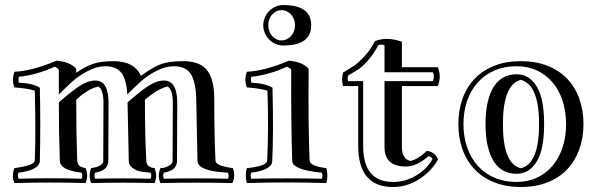

<svg xmlns="http://www.w3.org/2000/svg" viewBox="-20 -706 2376 760"><path d="M553.7 -311Q553.7 -169.9 559.1 -69.3Q560.1 -43.5 591.8 -40.5Q604 -10.3 591.8 18.6Q466.8 15.6 340.8 18.6Q329.1 -10.3 340.8 -40.5Q388.7 -47.4 388.7 -69.3L389.6 -298.8Q389.6 -352.1 368.7 -363.8Q325.7 -353 281.7 -311Q281.7 -176.8 285.6 -70.3Q287.1 -57.6 293 -51Q298.8 -44.4 318.8 -40.5Q331.1 -10.3 318.8 18.6Q178.7 14.6 37.1 18.6Q24.9 -10.3 37.1 -40.5Q116.7 -51.3 117.7 -70.3Q122.1 -180.2 117.7 -347.2Q85 -356.9 37.1 -359.9Q25.9 -389.2 37.1 -421.9Q110.8 -425.8 203.1 -465.8Q255.9 -461.9 281.7 -434.1V-418Q315.9 -441.9 347.4 -452.9Q378.9 -463.9 430.7 -463.9Q510.7 -463.9 538.1 -405.8Q585.9 -440.9 617.9 -452.4Q649.9 -463.9 705.1 -463.9Q772 -463.9 800 -427.5Q828.1 -391.1 828.1 -314.9Q828.1 -169.9 833 -69.3Q834 -49.3 901.9 -40.5Q913.1 -8.3 899.9 18.6Q756.8 15.6 614.7 18.6Q603 -10.3 614.7 -40.5Q630.9 -40.5 647 -49.1Q663.1 -57.6 663.1 -69.3L664.1 -298.8Q664.1 -352.1 643.1 -363.8Q603 -354 553.7 -311ZM483.9 -332Q481 -390.1 460.9 -417Q440.9 -443.8 396 -443.8Q362.8 -443.8 327.4 -424.8Q292 -405.8 271 -387.5Q250 -369.1 212.9 -332V-429.2Q209 -437 195.8 -441.9Q127.9 -410.2 54.7 -401.9Q51.8 -390.1 54.7 -378.9Q110.8 -376 137.7 -358.9Q141.1 -212.9 137.7 -69.3Q136.7 -33.2 53.7 -22.5Q47.9 -11.2 53.7 1.5Q178.7 -2.4 302.7 1.5Q309.1 -11.2 302.7 -22.5Q217.8 -32.2 216.8 -69.3Q212.9 -170.9 212.9 -300.8Q263.7 -345.2 295.9 -366.2Q328.1 -387.2 356.9 -387.2Q409.7 -387.2 409.7 -298.8L408.7 -69.3Q408.7 -31.2 356.9 -22.5Q351.1 -11.2 356.9 1.5Q466.8 -1.5 575.7 1.5Q582 -11.2 575.7 -22.5Q549.8 -24.4 533.9 -27.8Q518.1 -31.2 503.9 -41.7Q489.7 -52.2 489.7 -69.3L484.9 -300.8Q535.6 -345.2 567.9 -366.2Q600.1 -387.2 628.9 -387.2Q681.6 -387.2 681.6 -298.8L680.7 -69.3Q680.7 -31.2 628.9 -22.5Q623 -11.2 628.9 1.5Q754.9 -1.5 881.8 1.5Q888.7 -10.3 881.8 -22.5Q762.7 -28.3 761.7 -69.3L756.8 -314.9Q754.9 -381.8 735.4 -412.8Q715.8 -443.8 668 -443.8Q634.8 -443.8 599.4 -425.5Q564 -407.2 542 -387.7Q520 -368.2 483.9 -332Z M1101.6 -686Q1211.9 -686 1211.9 -606Q1211.9 -525.9 1101.6 -525.9Q1085 -525.9 1070.6 -532.2Q1056.2 -538.6 1045.4 -549.6Q1034.7 -560.5 1028.3 -575.2Q1022 -589.8 1022 -606Q1022 -622.1 1028.3 -636.7Q1034.7 -651.4 1045.4 -662.4Q1056.2 -673.3 1070.6 -679.7Q1085 -686 1101.6 -686ZM1056.6 -647.9Q1042 -630.9 1042 -606Q1042 -593.3 1046.1 -582.3Q1050.3 -571.3 1057.6 -563.2Q1064.9 -555.2 1074.5 -550.5Q1084 -545.9 1094.7 -545.9Q1105 -545.9 1114.7 -550.5Q1124.5 -555.2 1131.8 -563.2Q1139.2 -571.3 1143.6 -582.3Q1147.9 -593.3 1147.9 -606Q1147.9 -618.7 1143.6 -629.6Q1139.2 -640.6 1131.8 -648.7Q1124.5 -656.7 1114.7 -661.4Q1105 -666 1094.7 -666Q1084.5 -666 1074.7 -661.6Q1064.9 -657.2 1056.6 -647.9ZM1253.9 -22.5Q1137.7 -33.2 1136.7 -69.3Q1131.8 -215.8 1132.8 -429.2Q1128.9 -437 1115.7 -441.9Q1047.9 -410.2 974.6 -401.9Q971.7 -390.1 974.6 -378.9Q1029.8 -376 1058.6 -358.9Q1063 -176.8 1057.6 -69.3Q1056.6 -33.2 974.6 -22.5Q969.7 -10.3 974.6 1.5Q1114.7 -1.5 1253.9 1.5Q1258.8 -10.3 1253.9 -22.5ZM1272 -40.5Q1279.8 -10.3 1272 18.6Q1114.7 13.7 957 18.6Q948.7 -10.3 957 -40.5Q1036.6 -48.3 1037.6 -70.3Q1043.9 -207 1038.6 -347.2Q1005.9 -356.9 957 -359.9Q945.8 -389.2 957 -421.9Q1030.8 -425.8 1123 -465.8Q1175.8 -461.9 1201.7 -434.1Q1199.7 -193.8 1205.6 -70.3Q1207 -48.3 1272 -40.5Z M1502 -384.8H1693.8Q1700.7 -403.8 1693.8 -419.9H1502V-526.9Q1489.7 -532.2 1477.5 -526.9Q1459.5 -493.2 1437.5 -468Q1415.5 -442.9 1400.6 -432.9Q1385.7 -422.9 1357.9 -407.2Q1354.5 -397 1357.9 -384.8H1417.5V-128.9Q1417.5 14.2 1535.6 14.2Q1585.9 14.2 1628.4 -12Q1670.9 -38.1 1691.9 -76.2Q1687.5 -86.9 1675.8 -87.9Q1629.9 -46.9 1586.9 -46.9Q1502 -46.9 1502 -124ZM1669.9 -108.9Q1700.7 -105 1713.9 -75.2Q1688.5 -28.8 1640.1 2.7Q1591.8 34.2 1535.6 34.2Q1397.9 34.2 1397.9 -128.9V-365.2H1337.9Q1330.6 -391.1 1337.9 -418.9Q1367.7 -436 1383.3 -447Q1398.9 -458 1422.4 -482.9Q1445.8 -507.8 1463.9 -543Q1509.8 -562 1570.8 -541V-439.9H1712.9Q1728.5 -403.8 1712.9 -365.2H1570.8V-124Q1570.8 -77.1 1604.5 -68.8Q1633.8 -75.2 1669.9 -108.9Z M2024.4 -412.1Q2074.7 -412.1 2104.2 -364Q2133.8 -315.9 2133.8 -214.8Q2133.8 -113.8 2104.2 -65.9Q2074.7 -18.1 2024.4 -18.1Q1996.6 -18.1 1973.9 -29.8Q1951.2 -41.5 1935.3 -65.9Q1919.4 -90.3 1910.6 -127.2Q1901.9 -164.1 1901.9 -214.8Q1901.9 -265.1 1910.6 -302.5Q1919.4 -339.8 1935.3 -364Q1951.2 -388.2 1973.9 -400.1Q1996.6 -412.1 2024.4 -412.1ZM2024.4 14.2Q2069.8 14.2 2106 -2.9Q2142.1 -20 2167.7 -50.5Q2193.4 -81.1 2207 -123Q2220.7 -165 2220.7 -214.8Q2220.7 -264.6 2207 -306.6Q2193.4 -348.6 2167.7 -379.2Q2142.1 -409.7 2106 -426.8Q2069.8 -443.8 2024.4 -443.8Q1976.1 -443.8 1937 -426.8Q1897.9 -409.7 1870.8 -379.4Q1843.8 -349.1 1829.1 -306.9Q1814.5 -264.6 1814.5 -214.8Q1814.5 -164.6 1829.1 -122.6Q1843.8 -80.6 1870.8 -50Q1897.9 -19.5 1937 -2.7Q1976.1 14.2 2024.4 14.2ZM2041.5 -463.9Q2100.6 -463.9 2146.7 -445.8Q2192.9 -427.7 2224.6 -394.8Q2256.3 -361.8 2272.9 -315.9Q2289.6 -270 2289.6 -214.8Q2289.6 -160.2 2272.9 -114.3Q2256.3 -68.4 2224.9 -35.4Q2193.4 -2.4 2147 15.9Q2100.6 34.2 2041.5 34.2Q1982.9 34.2 1936.8 15.9Q1890.6 -2.4 1859.1 -35.4Q1827.6 -68.4 1811 -114Q1794.4 -159.7 1794.4 -214.8Q1794.4 -270 1811 -315.9Q1827.6 -361.8 1859.4 -394.8Q1891.1 -427.7 1937 -445.8Q1982.9 -463.9 2041.5 -463.9ZM1970.7 -214.8Q1970.7 -57.1 2041.5 -40Q2113.8 -57.1 2113.8 -214.8Q2113.8 -371.1 2041.5 -390.1Q1970.7 -371.1 1970.7 -214.8Z"/></svg>

Font: Jacques Francois Shadow
Style: Regular
Weight: 400
Designer: Alexei Vanyashin, Nikita Kanarev (i@xarsok.ru)
Foundry: Cyreal (www.cyreal.org)
Version: Version 1.003